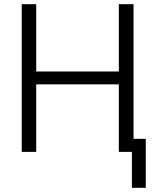

<svg xmlns="http://www.w3.org/2000/svg" viewBox="-20 -727 770 919"><path d="M84 -707H153.3V-384.8H548.8V-707H619.1V-62.5H677.7V171.9H611.3V0H548.8V-323.2H153.3V0H84Z"/></svg>

Font: Pretendard Light
Style: Regular
Weight: 300
Designer: Base glyphs from Inter by Rasmus Andersson; Hangeul glyphs from Noto Sans CJK(Source Han Sans) by Jang Soo-young and Kan
Foundry: Kil Hyung-jin
Version: Version 1.309